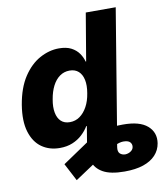

<svg xmlns="http://www.w3.org/2000/svg" viewBox="-98 -809 946 1095"><g transform="rotate(-10 374.5 -261.5)"><path d="M373 -124H546.9L516.6 59.6Q512.7 85.4 524.4 96.7Q536.1 107.9 554.7 108.4Q572.8 107.9 586.9 98.4Q601.1 88.9 603.5 74.2Q606 57.6 595.2 45.9Q584.5 34.2 555.7 34.2Q534.7 34.2 501.5 49.8Q468.3 65.4 425.8 92.8L256.8 205.1L203.6 103.5L369.1 -8.3Q417.5 -33.7 465.8 -47.9Q514.2 -62 570.3 -61.5Q667.5 -62 712.4 -22.7Q757.3 16.6 747.6 78.1Q741.2 117.2 714.8 145.5Q688.5 173.8 643.6 189Q598.6 204.1 534.7 204.1Q453.6 204.1 410.4 179.7Q367.2 155.3 354.2 112.5Q341.3 69.8 350.1 14.6ZM194.8 7.8Q134.3 7.8 90.1 -23.4Q45.9 -54.7 26.9 -117.2Q7.8 -179.7 22.9 -272.5Q39.1 -368.7 79.8 -430.7Q120.6 -492.7 175.3 -522.7Q230 -552.7 286.6 -552.7Q329.6 -552.7 357.7 -538.1Q385.7 -523.4 401.9 -500.2Q418 -477.1 424.3 -452.1H427.2L473.6 -727.5H647L526.9 0H355L369.6 -88.9H363.8Q348.6 -63.5 324.7 -41.3Q300.8 -19 268.3 -5.6Q235.8 7.8 194.8 7.8ZM276.4 -127.4Q308.6 -127.4 334 -145.5Q359.4 -163.6 377.2 -196Q395 -228.5 401.9 -272.5Q409.7 -317.4 402.8 -349.6Q396 -381.8 376.2 -399.7Q356.4 -417.5 324.7 -417.5Q292.5 -417.5 267.3 -399.4Q242.2 -381.3 225.6 -348.9Q209 -316.4 201.7 -272.5Q193.8 -229 200 -196.3Q206.1 -163.6 225.3 -145.5Q244.6 -127.4 276.4 -127.4Z"/></g></svg>

Font: Inter Tight ExtraBold
Style: Italic
Weight: 800
Italic angle: -9.39999°
Designer: Rasmus Andersson
Foundry: rsms
Version: Version 3.004